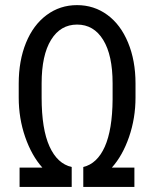

<svg xmlns="http://www.w3.org/2000/svg" viewBox="-20 -741 622 761"><path d="M426.3 -410.6Q426.3 -522.5 388.9 -583Q351.6 -643.6 285.6 -643.6Q219.7 -643.6 182.4 -583Q145 -522.5 145 -410.2V-354.5Q145 -229 176.3 -160.4Q207.5 -91.8 264.2 -79.1V0H57.6V-76.7H147.9Q105.5 -124 79.8 -198Q54.2 -272 54.2 -354V-409.7Q54.2 -500.5 83 -571.3Q111.8 -642.1 164.8 -681.4Q217.8 -720.7 285.2 -720.7Q352.5 -720.7 405.3 -682.1Q458 -643.6 487.5 -572.3Q517.1 -501 517.1 -410.2V-354.5Q517.1 -272.5 491.5 -198.2Q465.8 -124 423.3 -76.7H512.7V0H310.1V-79.1Q365.2 -92.3 395.3 -159.4Q425.3 -226.6 426.3 -346.7Z"/></svg>

Font: RobotoCondensed-Regular
Style: Regular
Weight: 400
Designer: Google
Version: Version 2.001201; 2014